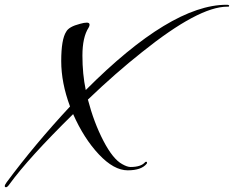

<svg xmlns="http://www.w3.org/2000/svg" viewBox="-163 -684 982 806"><path d="M131 -237Q94 -336 94 -427.5Q94 -519 115 -551Q126 -572 173 -584Q190 -589 201.5 -589Q213 -589 213 -580Q213 -575 209 -568Q183 -528 183 -450.5Q183 -373 197 -306Q554 -664 788 -664Q799 -664 799 -660Q799 -656 796 -656Q793 -656 791 -656Q671 -656 433 -465Q323 -378 206 -266Q231 -170 271 -93Q311 -16 350 5Q371 17 385 17Q429 17 446 -3Q448 -5 450.5 -5Q453 -5 454 -2.5Q455 0 453 3Q431 31 373 31Q315 31 252 -36Q189 -103 144 -205Q-43 -21 -123 89Q-132 102 -137.5 102Q-143 102 -143 97Q-143 92 -135 81Q-17 -78 131 -237Z"/></svg>

Font: Arizonia
Style: Regular
Weight: 400
Designer: Robert E. Leuschke
Foundry: Robert E. Leuschke
Version: Version 1.003